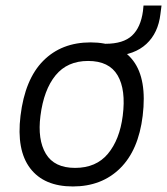

<svg xmlns="http://www.w3.org/2000/svg" viewBox="-20 -663 603 693"><path d="M54 -245Q70 -377 136 -443.5Q202 -510 307 -510Q411 -510 461 -443.5Q511 -377 495 -245Q480 -121 413.5 -55.5Q347 10 243 10Q139 10 89 -55.5Q39 -121 54 -245ZM251 -57Q327 -57 369.5 -108Q412 -159 423 -245Q435 -339 404.5 -391Q374 -443 298 -443Q223 -443 180.5 -391Q138 -339 126 -245Q115 -159 145.5 -108Q176 -57 251 -57ZM392 -461 360 -491 361 -505Q425 -505 456.5 -534.5Q488 -564 496 -623L498 -643H563L559 -612Q551 -544 508.5 -504.5Q466 -465 392 -461Z"/></svg>

Font: Haskoy
Style: Italic
Weight: 400
Designer: Ertekin Erdin
Foundry: Ertekin Erdin
Version: Version 2.000; ttfautohint (v1.8.4.7-5d5b)